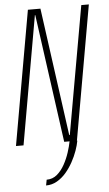

<svg xmlns="http://www.w3.org/2000/svg" viewBox="-81 -714 545 962"><g transform="rotate(-5 191.0 -232.5)"><path d="M111 210Q141 210 166.2 195.5Q191.5 181 211.8 157.5Q232 134 247.5 105.8Q263 77.5 272.8 50Q282.5 22.5 286.5 0H247.5Q243 24 233 55Q223 86 207 115Q191 144 168.8 162.8Q146.5 181.5 116.5 181.5ZM-22 0H16L129.5 -645H131.5L220.5 0H284.5L403.5 -675H365.5L251.5 -31.5H248.5L160 -675H97Z"/></g></svg>

Font: Anybody Condensed ExtraLight
Style: Italic
Weight: 250
Width: 3
Italic angle: -10°
Version: Version 1.113;gftools[0.9.25]